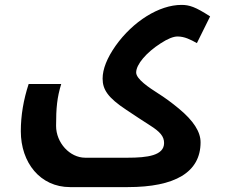

<svg xmlns="http://www.w3.org/2000/svg" viewBox="-20 -524 923 784"><path d="M266 240H502C694 240 799 180 799 57C799 14 770 -31 711 -80C681 -105 652 -126 625 -143C589 -166 536 -201 536 -228C536 -261 578 -310 636 -347C665 -366 688 -375 705 -375C733 -375 757 -363 784 -348L838 -457C778 -496 753 -504 721 -504C630 -504 523 -437 452 -337C417 -287 399 -242 399 -203C399 -158 421 -125 495 -76C532 -51 563 -31 591 -13C634 14 650 33 650 60C650 111 582 120 501 120H328C265 120 209 59 209 -10C209 -83 213 -126 230 -181H97C76 -117 65 -53 65 12C65 140 144 240 266 240Z"/></svg>

Font: Noto Kufi Arabic
Style: Bold
Weight: 700
Designer: Monotype Design Team, David Williams, Khaled Hosny
Foundry: Google LLC
Version: Version 2.109